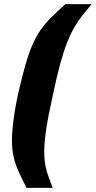

<svg xmlns="http://www.w3.org/2000/svg" viewBox="-20 -763 465 933"><path d="M109 150Q86 105 70 69.5Q54 34 46 -2Q38 -38 38 -84Q38 -106 41 -139Q44 -172 50.5 -214.5Q57 -257 68 -307Q87 -390 103.5 -447.5Q120 -505 138 -546Q156 -587 178 -618.5Q200 -650 229.5 -679Q259 -708 298 -743H425Q400 -713 379.5 -687Q359 -661 341 -630Q323 -599 306 -556Q289 -513 272 -450.5Q255 -388 236 -297Q214 -198 204.5 -134.5Q195 -71 195 -27Q195 12 200.5 41Q206 70 215.5 95Q225 120 236 150Z"/></svg>

Font: Saira SemiCondensed Black
Style: Italic
Weight: 900
Width: 4
Italic angle: -12°
Designer: Hector Gatti with collaboration of the Omnibus-Type team
Foundry: Omnibus-Type
Version: Version 1.101